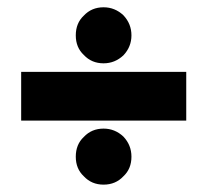

<svg xmlns="http://www.w3.org/2000/svg" viewBox="-20 -540 569 527"><path d="M210 -389.2Q188 -409.7 188 -442.9Q188 -476.6 210 -497.1Q231.4 -520 264.2 -520Q295.4 -520 318.8 -498Q340.8 -474.6 340.8 -442.9Q340.8 -411.6 318.8 -388.2Q295.4 -366.2 264.2 -366.2Q231.4 -366.2 210 -389.2ZM491.2 -342.8V-209H38.1V-342.8ZM210 -56.2Q188 -76.7 188 -109.9Q188 -143.6 210 -164.1Q231.4 -187 264.2 -187Q295.4 -187 318.8 -165Q340.8 -141.6 340.8 -109.9Q340.8 -76.7 318.8 -56.2Q297.4 -33.2 264.2 -33.2Q231.4 -33.2 210 -56.2Z"/></svg>

Font: D-DIN-PRO Heavy
Style: Bold
Weight: 900
Designer: Charles Nix
Foundry: CyberFei
Version: Version 1.000;hotconv 1.0.109;makeotfexe 2.5.65596